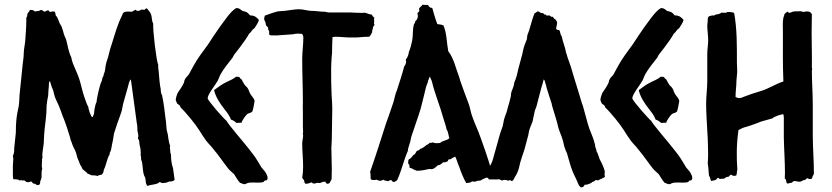

<svg xmlns="http://www.w3.org/2000/svg" viewBox="-20 -774 3568 823"><path d="M37.1 -5.9C44.9 -4.9 57.6 -6.8 64.5 0C68.4 0 66.4 -3.9 78.1 0C81.1 0 82 -4.9 92.8 5.9C99.6 4.9 96.7 10.7 112.3 3.9C119.1 2.9 116.2 14.6 130.9 13.7C133.8 17.6 138.7 19.5 142.6 19.5C149.4 19.5 153.3 13.7 152.3 2.9C156.2 -2 155.3 -7.8 158.2 -12.7C158.2 -25.4 157.2 -40 161.1 -51.8C160.2 -53.7 159.2 -57.6 159.2 -63.5C159.2 -70.3 160.2 -78.1 160.2 -85C160.2 -89.8 159.2 -91.8 162.1 -96.7C159.2 -123 168 -146.5 168 -170.9C168.9 -205.1 172.9 -236.3 176.8 -267.6C178.7 -285.2 179.7 -302.7 179.7 -320.3C180.7 -335 183.6 -348.6 186.5 -364.3C187.5 -378.9 187.5 -391.6 189.5 -406.2C190.4 -413.1 187.5 -422.9 194.3 -425.8C197.3 -417 199.2 -408.2 202.1 -400.4C205.1 -393.6 207 -389.6 209 -382.8C211.9 -371.1 213.9 -358.4 220.7 -345.7C228.5 -330.1 236.3 -311.5 242.2 -294.9C245.1 -287.1 246.1 -282.2 249 -275.4C251 -273.4 270.5 -218.8 270.5 -215.8C273.4 -204.1 281.2 -186.5 282.2 -175.8C286.1 -167 289.1 -158.2 292 -149.4C298.8 -134.8 305.7 -124 308.6 -109.4C311.5 -93.8 319.3 -83 323.2 -68.4C326.2 -65.4 330.1 -58.6 334 -48.8C341.8 -42 349.6 -37.1 356.4 -29.3C363.3 -28.3 367.2 -23.4 374 -22.5C381.8 -22.5 390.6 -22.5 397.5 -19.5C404.3 -23.4 409.2 -24.4 416 -25.4C421.9 -31.2 424.8 -38.1 424.8 -45.9C436.5 -68.4 437.5 -92.8 450.2 -112.3C449.2 -119.1 451.2 -119.1 454.1 -126C457 -132.8 459 -150.4 460.9 -158.2C464.8 -172.9 465.8 -186.5 468.8 -202.1C477.5 -230.5 486.3 -254.9 500 -293C503.9 -303.7 504.9 -318.4 507.8 -329.1C514.6 -352.5 521.5 -377.9 528.3 -401.4C531.2 -412.1 533.2 -426.8 541 -433.6C548.8 -371.1 558.6 -308.6 566.4 -246.1C569.3 -235.4 568.4 -222.7 569.3 -211.9C570.3 -204.1 575.2 -197.3 571.3 -178.7C579.1 -173.8 576.2 -162.1 578.1 -154.3C582 -139.6 584 -129.9 583 -107.4C585.9 -100.6 584 -96.7 585 -89.8C594.7 -69.3 588.9 -31.2 602.5 -12.7C605.5 -2 602.5 15.6 613.3 23.4C624 16.6 639.6 19.5 659.2 10.7C663.1 7.8 660.2 2.9 674.8 10.7C685.5 10.7 696.3 8.8 706.1 3.9C713.9 3.9 721.7 3.9 728.5 -2.9C725.6 -19.5 724.6 -37.1 721.7 -52.7C714.8 -71.3 712.9 -92.8 712.9 -112.3C708 -120.1 710.9 -131.8 708 -140.6C710.9 -148.4 707 -155.3 705.1 -162.1C702.1 -173.8 701.2 -185.5 699.2 -198.2C698.2 -205.1 695.3 -210.9 694.3 -217.8C692.4 -234.4 692.4 -250 689.5 -266.6C685.5 -300.8 681.6 -333 674.8 -365.2C670.9 -372.1 668.9 -380.9 668.9 -392.6C666 -402.3 661.1 -448.2 661.1 -457C661.1 -468.8 657.2 -479.5 658.2 -496.1C650.4 -511.7 634.8 -642.6 636.7 -672.9C629.9 -684.6 631.8 -699.2 627.9 -710.9C625 -719.7 620.1 -725.6 609.4 -738.3C605.5 -738.3 601.6 -734.4 598.6 -731.4C591.8 -734.4 589.8 -730.5 585 -733.4C582 -729.5 578.1 -727.5 571.3 -727.5C566.4 -727.5 562.5 -729.5 559.6 -732.4C556.6 -729.5 551.8 -726.6 544.9 -723.6C533.2 -724.6 522.5 -725.6 511.7 -721.7C508.8 -718.8 506.8 -718.8 502.9 -707C484.4 -670.9 474.6 -634.8 459 -585C452.1 -566.4 448.2 -547.9 443.4 -529.3C436.5 -508.8 432.6 -498 430.7 -475.6C429.7 -464.8 423.8 -457 422.9 -446.3C419.9 -443.4 418.9 -442.4 416 -425.8C409.2 -418.9 393.6 -347.7 393.6 -335.9C386.7 -323.2 383.8 -298.8 382.8 -284.2C378.9 -280.3 379.9 -274.4 376 -271.5C368.2 -274.4 358.4 -309.6 358.4 -316.4C351.6 -327.1 350.6 -334 341.8 -357.4C333 -381.8 328.1 -409.2 320.3 -433.6C312.5 -458 301.8 -478.5 293 -501C290 -508.8 286.1 -521.5 285.2 -529.3C273.4 -551.8 270.5 -579.1 263.7 -603.5C259.8 -612.3 256.8 -620.1 253.9 -627L251 -638.7C248 -649.4 245.1 -656.2 242.2 -664.1C231.4 -676.8 231.4 -695.3 218.8 -708C217.8 -712.9 217.8 -718.8 214.8 -723.6C211.9 -725.6 205.1 -725.6 195.3 -722.7C191.4 -723.6 190.4 -727.5 186.5 -730.5C181.6 -727.5 175.8 -726.6 170.9 -723.6C164.1 -726.6 162.1 -731.4 154.3 -731.4C147.5 -724.6 137.7 -727.5 128.9 -724.6C125 -731.4 115.2 -731.4 108.4 -731.4C104.5 -720.7 96.7 -719.7 96.7 -708C96.7 -701.2 92.8 -700.2 92.8 -697.3V-686.5C92.8 -656.2 89.8 -627 87.9 -595.7C86.9 -583 82 -561.5 82 -549.8C82 -527.3 77.1 -502.9 75.2 -478.5C72.3 -447.3 68.4 -415 65.4 -382.8C62.5 -362.3 63.5 -339.8 60.5 -320.3C57.6 -308.6 56.6 -298.8 53.7 -287.1C49.8 -262.7 47.9 -241.2 47.9 -205.1C44.9 -182.6 43.9 -162.1 41 -139.6C40 -130.9 43 -122.1 35.2 -105.5C35.2 -100.6 37.1 -97.7 37.1 -93.8C37.1 -83 35.2 -75.2 35.2 -66.4C35.2 -51.8 35.2 -36.1 35.2 -21.5C35.2 -14.6 36.1 -10.7 37.1 -5.9Z M733.4 -347.7C733.4 -340.8 737.3 -335.9 740.2 -329.1C747.1 -325.2 752.9 -321.3 753.9 -313.5C775.4 -293.9 818.4 -241.2 834 -215.8C842.8 -201.2 852.5 -186.5 862.3 -172.9C873 -158.2 884.8 -148.4 895.5 -133.8C918 -107.4 936.5 -79.1 958 -51.8C964.8 -43 974.6 -36.1 983.4 -27.3C992.2 -14.6 998 -2 1008.8 9.8C1016.6 10.7 1018.6 15.6 1029.3 15.6C1032.2 15.6 1038.1 11.7 1041 10.7C1051.8 6.8 1072.3 8.8 1084 8.8C1090.8 8.8 1104.5 8.8 1109.4 5.9C1114.3 2.9 1111.3 -1 1122.1 -1C1125 -2.9 1127 -5.9 1127 -10.7C1127 -12.7 1127 -16.6 1125 -21.5C1119.1 -37.1 1111.3 -43.9 1100.6 -56.6L1083 -85.9C1071.3 -105.5 1057.6 -122.1 1043 -140.6C1027.3 -161.1 956.1 -243.2 951.2 -255.9C940.4 -263.7 872.1 -340.8 870.1 -352.5C870.1 -370.1 904.3 -411.1 913.1 -427.7C918 -436.5 920.9 -447.3 925.8 -456.1C940.4 -482.4 959 -502.9 976.6 -526.4C979.5 -530.3 980.5 -535.2 983.4 -539.1C991.2 -548.8 998 -557.6 1006.8 -569.3C1021.5 -588.9 1036.1 -608.4 1048.8 -630.9C1057.6 -635.7 1059.6 -647.5 1070.3 -652.3C1077.1 -664.1 1085.9 -673.8 1089.8 -688.5C1079.1 -701.2 1070.3 -708 1051.8 -708C1044.9 -714.8 1043 -721.7 1026.4 -725.6C1013.7 -725.6 1011.7 -740.2 992.2 -739.3C965.8 -723.6 940.4 -681.6 921.9 -658.2C905.3 -633.8 888.7 -610.4 872.1 -584C849.6 -552.7 826.2 -523.4 808.6 -490.2C801.8 -477.5 795.9 -466.8 790 -456.1C785.2 -447.3 774.4 -441.4 771.5 -430.7C768.6 -426.8 770.5 -421.9 767.6 -418C760.7 -402.3 750 -388.7 741.2 -375C739.3 -372.1 733.4 -352.5 733.4 -347.7ZM942.4 -305.7 949.2 -296.9C956.1 -288.1 966.8 -272.5 969.7 -261.7C980.5 -257.8 986.3 -253.9 993.2 -247.1C998 -248 1000 -247.1 1015.6 -248C1015.6 -254.9 1034.2 -281.2 1040 -285.2C1046.9 -290 1054.7 -289.1 1061.5 -295.9C1063.5 -297.9 1071.3 -336.9 1071.3 -340.8C1071.3 -351.6 1054.7 -365.2 1050.8 -376C1047.9 -379.9 1045.9 -390.6 1043 -393.6C1040 -400.4 1034.2 -403.3 1030.3 -408.2C1025.4 -415 1020.5 -423.8 1015.6 -433.6C1002 -441.4 1013.7 -445.3 992.2 -445.3C979.5 -434.6 963.9 -428.7 948.2 -420.9C932.6 -413.1 921.9 -406.2 897.5 -387.7C905.3 -356.4 921.9 -332 942.4 -305.7Z M1119.1 -671.9C1119.1 -661.1 1129.9 -658.2 1129.9 -654.3C1129.9 -651.4 1126 -654.3 1133.8 -638.7V-626C1136.7 -623 1140.6 -622.1 1145.5 -622.1C1149.4 -622.1 1149.4 -623 1165 -622.1C1188.5 -623 1210.9 -626 1235.4 -627C1242.2 -628.9 1249 -629.9 1255.9 -629.9C1262.7 -629.9 1267.6 -628.9 1274.4 -628.9C1277.3 -626 1280.3 -618.2 1280.3 -614.3C1280.3 -583 1275.4 -551.8 1275.4 -521.5C1275.4 -459 1278.3 -398.4 1278.3 -335.9C1278.3 -323.2 1277.3 -309.6 1278.3 -297.9C1278.3 -275.4 1278.3 -252.9 1278.3 -230.5C1278.3 -222.7 1279.3 -214.8 1279.3 -207C1279.3 -204.1 1276.4 -205.1 1279.3 -194.3C1279.3 -181.6 1275.4 -169.9 1275.4 -159.2C1275.4 -125 1279.3 -93.8 1279.3 -59.6C1279.3 -43 1278.3 -30.3 1275.4 -11.7C1278.3 -8.8 1281.2 -3.9 1283.2 -1C1286.1 3.9 1282.2 8.8 1290 13.7C1297.9 13.7 1306.6 11.7 1313.5 7.8C1320.3 7.8 1318.4 13.7 1326.2 12.7C1335 12.7 1335.9 9.8 1338.9 9.8C1342.8 9.8 1347.7 9.8 1351.6 10.7C1359.4 7.8 1363.3 3.9 1375 4.9C1377.9 7.8 1374 10.7 1382.8 13.7C1395.5 13.7 1394.5 4.9 1401.4 -5.9C1401.4 -20.5 1402.3 -34.2 1402.3 -48.8C1402.3 -79.1 1400.4 -108.4 1400.4 -138.7C1400.4 -153.3 1402.3 -164.1 1402.3 -178.7C1402.3 -222.7 1404.3 -266.6 1404.3 -310.5C1404.3 -330.1 1402.3 -347.7 1401.4 -367.2C1399.4 -405.3 1399.4 -441.4 1399.4 -477.5C1399.4 -494.1 1400.4 -509.8 1401.4 -526.4C1401.4 -533.2 1403.3 -540 1403.3 -546.9C1403.3 -570.3 1404.3 -592.8 1405.3 -615.2C1412.1 -616.2 1417 -616.2 1421.9 -616.2C1442.4 -616.2 1460.9 -613.3 1480.5 -613.3C1488.3 -613.3 1495.1 -613.3 1502.9 -613.3C1518.6 -613.3 1535.2 -616.2 1549.8 -616.2H1562.5C1569.3 -623 1571.3 -628.9 1575.2 -635.7C1574.2 -644.5 1579.1 -650.4 1579.1 -658.2L1585.9 -668C1585.9 -670.9 1581.1 -666 1584 -681.6C1584 -688.5 1582 -693.4 1585 -698.2C1578.1 -701.2 1577.1 -708 1572.3 -711.9C1560.5 -711.9 1552.7 -718.8 1542 -719.7C1539.1 -718.8 1536.1 -718.8 1531.2 -718.8C1528.3 -718.8 1486.3 -719.7 1484.4 -720.7H1389.6C1381.8 -720.7 1376 -723.6 1373 -723.6C1352.5 -723.6 1334 -727.5 1313.5 -727.5C1298.8 -727.5 1280.3 -734.4 1261.7 -734.4C1242.2 -734.4 1219.7 -729.5 1200.2 -727.5C1191.4 -726.6 1181.6 -726.6 1172.9 -725.6C1165 -724.6 1121.1 -710 1115.2 -707C1113.3 -701.2 1112.3 -696.3 1112.3 -691.4C1112.3 -686.5 1118.2 -682.6 1119.1 -671.9Z M1566.4 -37.1C1567.4 -34.2 1568.4 -29.3 1568.4 -22.5C1568.4 -15.6 1568.4 -10.7 1569.3 -5.9C1572.3 -2.9 1578.1 -2 1582 -2C1585.9 -2 1589.8 -2.9 1593.8 -3.9C1598.6 -1 1604.5 1 1609.4 1C1614.3 1 1618.2 -1 1623 -3.9C1627 1 1636.7 0 1643.6 2.9C1647.5 0 1651.4 -2 1656.2 -2C1661.1 -2 1658.2 5.9 1668.9 5.9C1673.8 5.9 1677.7 1 1682.6 -2C1701.2 -42 1710 -85.9 1728.5 -127.9C1728.5 -142.6 1738.3 -157.2 1743.2 -188.5C1755.9 -228.5 1771.5 -268.6 1783.2 -308.6C1790 -332 1794.9 -356.4 1800.8 -378.9C1803.7 -389.6 1805.7 -402.3 1810.5 -413.1C1813.5 -419.9 1814.5 -422.9 1815.4 -429.7C1818.4 -432.6 1815.4 -430.7 1822.3 -446.3L1831.1 -425.8C1843.8 -371.1 1866.2 -320.3 1880.9 -265.6C1884.8 -251 1891.6 -235.4 1894.5 -218.8C1901.4 -210 1902.3 -192.4 1906.2 -181.6C1895.5 -170.9 1877 -171.9 1866.2 -161.1C1861.3 -161.1 1857.4 -160.2 1852.5 -160.2C1845.7 -160.2 1839.8 -161.1 1835 -164.1C1833 -162.1 1829.1 -161.1 1822.3 -162.1C1818.4 -159.2 1818.4 -156.2 1807.6 -152.3C1803.7 -147.5 1787.1 -135.7 1780.3 -135.7C1777.3 -128.9 1773.4 -129.9 1766.6 -127L1757.8 -112.3C1746.1 -109.4 1749 -98.6 1732.4 -90.8C1729.5 -87.9 1729.5 -77.1 1729.5 -73.2C1734.4 -70.3 1736.3 -63.5 1735.4 -54.7C1746.1 -54.7 1746.1 -48.8 1766.6 -42C1785.2 -42 1802.7 -45.9 1821.3 -49.8C1835.9 -45.9 1845.7 -54.7 1856.4 -65.4C1867.2 -66.4 1872.1 -71.3 1878.9 -78.1C1889.6 -77.1 1891.6 -80.1 1899.4 -83C1902.3 -86.9 1897.5 -91.8 1913.1 -91.8C1917 -96.7 1923.8 -99.6 1931.6 -102.5C1938.5 -87.9 1941.4 -74.2 1948.2 -59.6C1955.1 -39.1 1966.8 -8.8 1978.5 10.7C1985.4 9.8 1991.2 9.8 1997.1 7.8C2000 6.8 2001 1 2012.7 4.9C2021.5 4.9 2022.5 0 2038.1 0C2042 0 2043.9 -3.9 2047.9 -4.9C2052.7 -7.8 2058.6 -9.8 2065.4 -12.7C2072.3 -9.8 2081.1 -9.8 2085.9 -22.5C2085 -34.2 2082 -44.9 2082 -55.7C2082 -67.4 2038.1 -191.4 2030.3 -210C2019.5 -236.3 2007.8 -261.7 2000 -288.1C1996.1 -300.8 1994.1 -315.4 1989.3 -328.1C1976.6 -362.3 1963.9 -395.5 1952.1 -429.7C1952.1 -432.6 1951.2 -433.6 1947.3 -446.3C1932.6 -484.4 1925.8 -522.5 1901.4 -554.7C1894.5 -590.8 1895.5 -630.9 1880.9 -665C1874 -668 1874 -668 1854.5 -670.9C1845.7 -693.4 1839.8 -715.8 1833 -739.3L1831.1 -740.2C1824.2 -740.2 1819.3 -744.1 1814.5 -752.9C1806.6 -752 1798.8 -752.9 1791 -753.9C1788.1 -747.1 1776.4 -742.2 1776.4 -735.4C1776.4 -730.5 1781.2 -725.6 1769.5 -718.8C1769.5 -710 1774.4 -703.1 1767.6 -692.4C1766.6 -688.5 1762.7 -685.5 1759.8 -682.6C1759.8 -675.8 1757.8 -675.8 1754.9 -670.9C1748 -652.3 1751 -622.1 1747.1 -601.6C1744.1 -585.9 1739.3 -566.4 1732.4 -550.8C1731.4 -540 1728.5 -531.2 1719.7 -518.6L1720.7 -505.9C1717.8 -499 1717.8 -494.1 1712.9 -490.2C1704.1 -456.1 1692.4 -421.9 1681.6 -387.7C1674.8 -372.1 1671.9 -356.4 1667 -337.9C1656.2 -305.7 1645.5 -274.4 1633.8 -242.2C1611.3 -171.9 1589.8 -103.5 1566.4 -37.1Z M2075.2 -4.9H2098.6C2107.4 -3.9 2114.3 -4.9 2119.1 -5.9C2122.1 -4.9 2124 -3.9 2126 -2.9C2127 -2 2128.9 -1 2131.8 0C2135.7 -2 2139.6 -2.9 2143.6 -2.9C2149.4 -2.9 2154.3 -2 2157.2 1C2164.1 -2 2168 -2.9 2168.9 -1C2169.9 1 2170.9 2 2173.8 2C2177.7 1 2180.7 -2 2182.6 -6.8C2184.6 -10.7 2186.5 -14.6 2188.5 -17.6C2196.3 -29.3 2202.1 -43.9 2205.1 -56.6C2208 -69.3 2210.9 -83 2215.8 -96.7L2228.5 -134.8L2244.1 -193.4L2248 -212.9C2250 -221.7 2258.8 -244.1 2262.7 -252.9L2271.5 -294.9C2272.5 -299.8 2274.4 -304.7 2276.4 -309.6C2278.3 -314.5 2280.3 -319.3 2281.2 -324.2L2299.8 -395.5C2303.7 -408.2 2307.6 -420.9 2310.5 -433.6C2313.5 -431.6 2315.4 -427.7 2316.4 -422.9C2317.4 -418 2318.4 -413.1 2320.3 -410.2C2321.3 -402.3 2324.2 -393.6 2327.1 -384.8C2330.1 -376 2332 -368.2 2335 -359.4L2340.8 -341.8C2341.8 -337.9 2343.8 -334 2344.7 -330.1C2345.7 -325.2 2345.7 -321.3 2347.7 -316.4L2364.3 -261.7C2367.2 -252.9 2369.1 -244.1 2371.1 -235.4C2373 -226.6 2376 -217.8 2378.9 -210C2383.8 -198.2 2390.6 -180.7 2393.6 -168.9L2398.4 -147.5C2400.4 -140.6 2403.3 -133.8 2405.3 -127.9C2406.2 -125 2409.2 -121.1 2410.2 -117.2L2422.9 -73.2C2427.7 -55.7 2436.5 -32.2 2445.3 -15.6C2450.2 -6.8 2453.1 2 2457 10.7C2460 17.6 2461.9 21.5 2463.9 23.4L2469.7 29.3C2478.5 29.3 2483.4 25.4 2486.3 17.6C2493.2 18.6 2500 16.6 2506.8 13.7C2513.7 10.7 2517.6 8.8 2518.6 5.9C2523.4 4.9 2527.3 3.9 2528.3 2C2529.3 0 2531.2 -1 2534.2 -2L2544.9 -1C2547.9 -3.9 2552.7 -5.9 2560.5 -8.8C2567.4 -11.7 2572.3 -14.6 2573.2 -17.6C2572.3 -20.5 2571.3 -24.4 2571.3 -27.3C2572.3 -31.2 2572.3 -35.2 2572.3 -40C2570.3 -50.8 2557.6 -80.1 2551.8 -88.9C2549.8 -91.8 2548.8 -95.7 2547.9 -99.6L2541 -118.2L2537.1 -125C2537.1 -127.9 2536.1 -131.8 2535.2 -134.8L2531.2 -145.5C2531.2 -149.4 2531.2 -152.3 2530.3 -154.3L2529.3 -158.2C2521.5 -190.4 2506.8 -215.8 2500 -242.2L2478.5 -320.3C2475.6 -328.1 2471.7 -337.9 2468.8 -349.6C2465.8 -361.3 2460.9 -375 2456.1 -391.6C2451.2 -409.2 2445.3 -425.8 2440.4 -442.4C2434.6 -460.9 2430.7 -476.6 2425.8 -491.2C2420.9 -506.8 2415 -519.5 2412.1 -530.3C2409.2 -541 2407.2 -547.9 2406.2 -548.8C2404.3 -559.6 2401.4 -571.3 2397.5 -583C2393.6 -593.8 2390.6 -605.5 2387.7 -618.2C2384.8 -622.1 2382.8 -627 2381.8 -631.8C2380.9 -636.7 2379.9 -640.6 2377 -645.5C2372.1 -644.5 2367.2 -646.5 2364.3 -649.4C2363.3 -654.3 2365.2 -659.2 2366.2 -664.1C2367.2 -668.9 2368.2 -673.8 2368.2 -678.7C2365.2 -685.5 2362.3 -690.4 2358.4 -692.4C2354.5 -694.3 2351.6 -697.3 2350.6 -702.1C2345.7 -701.2 2343.8 -701.2 2340.8 -704.1C2337.9 -707 2335.9 -708 2333 -708C2325.2 -706.1 2320.3 -707 2319.3 -711.9C2315.4 -710.9 2312.5 -710.9 2311.5 -713.9C2310.5 -715.8 2308.6 -716.8 2307.6 -717.8C2302.7 -717.8 2297.9 -717.8 2294.9 -720.7C2292 -723.6 2289.1 -724.6 2285.2 -725.6L2270.5 -715.8C2266.6 -705.1 2262.7 -694.3 2259.8 -683.6L2250 -650.4C2249 -645.5 2247.1 -640.6 2245.1 -635.7C2242.2 -628.9 2239.3 -621.1 2239.3 -613.3L2238.3 -605.5L2230.5 -585.9C2224.6 -571.3 2221.7 -556.6 2218.8 -542L2201.2 -476.6C2199.2 -467.8 2197.3 -458 2194.3 -447.3C2191.4 -437.5 2188.5 -428.7 2184.6 -420.9C2183.6 -410.2 2180.7 -400.4 2176.8 -391.6C2171.9 -381.8 2169.9 -372.1 2169.9 -362.3C2167 -351.6 2165 -341.8 2162.1 -331.1C2159.2 -320.3 2155.3 -310.5 2153.3 -299.8C2152.3 -294.9 2150.4 -290 2148.4 -285.2L2143.6 -271.5C2141.6 -265.6 2139.6 -259.8 2138.7 -252.9L2134.8 -233.4L2123 -199.2L2094.7 -97.7C2091.8 -85 2086.9 -73.2 2080.1 -62.5C2078.1 -59.6 2076.2 -55.7 2075.2 -51.8C2074.2 -46.9 2073.2 -43 2071.3 -39.1C2072.3 -34.2 2073.2 -28.3 2072.3 -21.5C2071.3 -14.6 2072.3 -8.8 2075.2 -4.9Z M2553.7 -347.7C2553.7 -340.8 2557.6 -335.9 2560.5 -329.1C2567.4 -325.2 2573.2 -321.3 2574.2 -313.5C2595.7 -293.9 2638.7 -241.2 2654.3 -215.8C2663.1 -201.2 2672.9 -186.5 2682.6 -172.9C2693.4 -158.2 2705.1 -148.4 2715.8 -133.8C2738.3 -107.4 2756.8 -79.1 2778.3 -51.8C2785.2 -43 2794.9 -36.1 2803.7 -27.3C2812.5 -14.6 2818.4 -2 2829.1 9.8C2836.9 10.7 2838.9 15.6 2849.6 15.6C2852.5 15.6 2858.4 11.7 2861.3 10.7C2872.1 6.8 2892.6 8.8 2904.3 8.8C2911.1 8.8 2924.8 8.8 2929.7 5.9C2934.6 2.9 2931.6 -1 2942.4 -1C2945.3 -2.9 2947.3 -5.9 2947.3 -10.7C2947.3 -12.7 2947.3 -16.6 2945.3 -21.5C2939.5 -37.1 2931.6 -43.9 2920.9 -56.6L2903.3 -85.9C2891.6 -105.5 2877.9 -122.1 2863.3 -140.6C2847.7 -161.1 2776.4 -243.2 2771.5 -255.9C2760.7 -263.7 2692.4 -340.8 2690.4 -352.5C2690.4 -370.1 2724.6 -411.1 2733.4 -427.7C2738.3 -436.5 2741.2 -447.3 2746.1 -456.1C2760.7 -482.4 2779.3 -502.9 2796.9 -526.4C2799.8 -530.3 2800.8 -535.2 2803.7 -539.1C2811.5 -548.8 2818.4 -557.6 2827.1 -569.3C2841.8 -588.9 2856.4 -608.4 2869.1 -630.9C2877.9 -635.7 2879.9 -647.5 2890.6 -652.3C2897.5 -664.1 2906.2 -673.8 2910.2 -688.5C2899.4 -701.2 2890.6 -708 2872.1 -708C2865.2 -714.8 2863.3 -721.7 2846.7 -725.6C2834 -725.6 2832 -740.2 2812.5 -739.3C2786.1 -723.6 2760.7 -681.6 2742.2 -658.2C2725.6 -633.8 2709 -610.4 2692.4 -584C2669.9 -552.7 2646.5 -523.4 2628.9 -490.2C2622.1 -477.5 2616.2 -466.8 2610.4 -456.1C2605.5 -447.3 2594.7 -441.4 2591.8 -430.7C2588.9 -426.8 2590.8 -421.9 2587.9 -418C2581.1 -402.3 2570.3 -388.7 2561.5 -375C2559.6 -372.1 2553.7 -352.5 2553.7 -347.7ZM2762.7 -305.7 2769.5 -296.9C2776.4 -288.1 2787.1 -272.5 2790 -261.7C2800.8 -257.8 2806.6 -253.9 2813.5 -247.1C2818.4 -248 2820.3 -247.1 2835.9 -248C2835.9 -254.9 2854.5 -281.2 2860.4 -285.2C2867.2 -290 2875 -289.1 2881.8 -295.9C2883.8 -297.9 2891.6 -336.9 2891.6 -340.8C2891.6 -351.6 2875 -365.2 2871.1 -376C2868.2 -379.9 2866.2 -390.6 2863.3 -393.6C2860.4 -400.4 2854.5 -403.3 2850.6 -408.2C2845.7 -415 2840.8 -423.8 2835.9 -433.6C2822.3 -441.4 2834 -445.3 2812.5 -445.3C2799.8 -434.6 2784.2 -428.7 2768.6 -420.9C2752.9 -413.1 2742.2 -406.2 2717.8 -387.7C2725.6 -356.4 2742.2 -332 2762.7 -305.7Z M3006.8 -330.1C3006.8 -291 3009.8 -252 3011.7 -213.9C3012.7 -193.4 3014.6 -171.9 3014.6 -151.4C3014.6 -127.9 3016.6 -109.4 3013.7 -73.2C3017.6 -54.7 3016.6 -38.1 3019.5 -19.5C3026.4 -12.7 3022.5 -4.9 3029.3 2C3036.1 -1 3043 0 3047.9 -2.9C3052.7 -5.9 3053.7 -11.7 3058.6 -11.7C3062.5 -11.7 3057.6 -6.8 3070.3 -6.8C3075.2 -9.8 3079.1 -6.8 3083 -7.8C3087.9 -10.7 3092.8 -16.6 3103.5 -16.6C3106.4 -19.5 3109.4 -24.4 3114.3 -25.4C3119.1 -22.5 3121.1 -17.6 3135.7 -21.5C3139.6 -28.3 3137.7 -39.1 3140.6 -46.9C3136.7 -101.6 3136.7 -155.3 3145.5 -216.8C3156.2 -221.7 3165 -227.5 3179.7 -230.5C3194.3 -235.4 3208 -239.3 3222.7 -245.1C3229.5 -248 3235.4 -250 3242.2 -252.9C3243.2 -252.9 3290 -266.6 3291 -266.6C3295.9 -271.5 3304.7 -275.4 3318.4 -280.3C3325.2 -280.3 3330.1 -285.2 3337.9 -284.2C3340.8 -273.4 3339.8 -261.7 3339.8 -250C3339.8 -227.5 3339.8 -207 3339.8 -184.6C3340.8 -133.8 3344.7 -82 3344.7 -31.2C3344.7 -23.4 3343.8 -15.6 3343.8 -8.8C3352.5 -5.9 3347.7 7.8 3354.5 12.7C3361.3 12.7 3365.2 9.8 3372.1 9.8C3375 8.8 3380.9 2 3383.8 2C3392.6 2 3399.4 4.9 3407.2 4.9C3416 4.9 3420.9 -2.9 3431.6 -2.9C3435.5 -5.9 3436.5 -9.8 3441.4 -9.8C3446.3 -6.8 3452.1 -5.9 3458 -6.8C3460.9 -9.8 3462.9 -14.6 3463.9 -19.5C3466.8 -24.4 3468.8 -27.3 3468.8 -30.3C3468.8 -85 3463.9 -139.6 3463.9 -195.3V-325.2C3463.9 -375 3460 -421.9 3460 -471.7C3460 -474.6 3462.9 -472.7 3460 -484.4C3460.9 -534.2 3459 -583 3459 -632.8C3459 -660.2 3460 -686.5 3460 -713.9C3457 -717.8 3454.1 -720.7 3450.2 -723.6C3443.4 -724.6 3439.5 -726.6 3423.8 -722.7L3414.1 -725.6H3402.3C3395.5 -725.6 3383.8 -725.6 3377 -723.6C3374 -722.7 3375 -721.7 3364.3 -718.8C3360.4 -719.7 3357.4 -721.7 3354.5 -724.6C3351.6 -719.7 3345.7 -718.8 3341.8 -711.9C3341.8 -705.1 3338.9 -703.1 3337.9 -698.2C3334 -678.7 3335.9 -657.2 3335.9 -637.7C3335.9 -567.4 3335 -496.1 3337.9 -424.8C3303.7 -414.1 3273.4 -392.6 3238.3 -382.8C3214.8 -376 3191.4 -368.2 3168.9 -359.4C3162.1 -356.4 3156.2 -353.5 3148.4 -353.5C3143.6 -353.5 3138.7 -355.5 3132.8 -358.4C3132.8 -380.9 3136.7 -405.3 3136.7 -427.7C3136.7 -435.5 3138.7 -442.4 3138.7 -450.2C3141.6 -468.8 3138.7 -487.3 3138.7 -505.9C3138.7 -576.2 3139.6 -648.4 3127 -717.8C3122.1 -722.7 3104.5 -722.7 3097.7 -722.7C3093.8 -722.7 3096.7 -716.8 3085 -719.7C3082 -719.7 3080.1 -718.8 3071.3 -719.7C3064.5 -710.9 3047.9 -714.8 3040 -707C3033.2 -710 3025.4 -705.1 3018.6 -704.1C3015.6 -699.2 3012.7 -699.2 3013.7 -684.6C3013.7 -677.7 3011.7 -672.9 3011.7 -666C3011.7 -643.6 3015.6 -623 3015.6 -600.6C3015.6 -582 3011.7 -563.5 3011.7 -543.9C3011.7 -504.9 3011.7 -464.8 3011.7 -425.8C3011.7 -393.6 3006.8 -362.3 3006.8 -330.1Z"/></svg>

Font: Caesar Dressing Cyrillic
Style: Regular
Weight: 400
Designer: Dathan Boardman
Foundry: Open Window
Version: Version 1.00;July 2, 2020;FontCreator 13.0.0.2642 64-bit